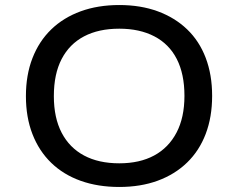

<svg xmlns="http://www.w3.org/2000/svg" viewBox="-20 -734 947 763"><path d="M454 9Q369 9 300.5 -15.5Q232 -40 183.5 -87Q135 -134 109 -201Q83 -268 83 -352Q83 -436 109 -503Q135 -570 183.5 -617Q232 -664 300.5 -689Q369 -714 454 -714Q539 -714 607 -689Q675 -664 723.5 -617.5Q772 -571 797.5 -504Q823 -437 823 -353Q823 -269 797.5 -202Q772 -135 723.5 -88Q675 -41 607 -16Q539 9 454 9ZM454 -85Q535 -85 592.5 -116Q650 -147 681.5 -207Q713 -267 713 -353Q713 -440 682.5 -499.5Q652 -559 593.5 -589.5Q535 -620 454 -620Q372 -620 314 -589.5Q256 -559 225 -499.5Q194 -440 194 -352Q194 -266 225 -206.5Q256 -147 314 -116Q372 -85 454 -85Z"/></svg>

Font: Nunito Sans 7pt SemiExpanded Medium
Style: Regular
Weight: 500
Width: 6
Designer: Vernon Adams
Foundry: Vernon Adams
Version: Version 3.101;gftools[0.9.27]